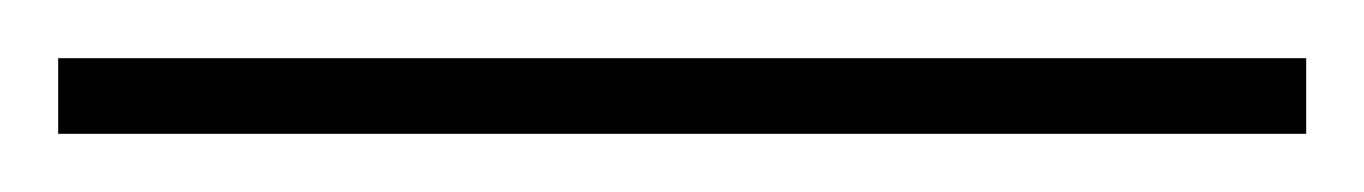

<svg xmlns="http://www.w3.org/2000/svg" viewBox="-24 -872 469 66"><path d="M425 -826V-852H-4V-826Z"/></svg>

Font: Noto Sans Malayalam UI Condensed Thin
Style: Regular
Weight: 100
Width: 3
Designer: Jelle Bosma - Monotype Design Team
Foundry: Monotype Imaging Inc.
Version: Version 2.104